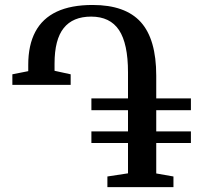

<svg xmlns="http://www.w3.org/2000/svg" viewBox="-20 -772 875 792"><path d="M423 0V-44L508 -57V-182H357V-230H508V-317.5H357V-366H508V-473.5Q508 -592 471 -647.8Q434 -703.5 356 -703.5Q280.5 -703.5 242.8 -656.2Q205 -609 205 -509.5V-480L271.5 -465.5V-422H31V-465.5L96.5 -478.5V-504.5Q96.5 -586 125.8 -641Q155 -696 214 -723.8Q273 -751.5 362 -751.5Q497 -751.5 560.8 -680.8Q624.5 -610 624.5 -460V-366H767.5V-317.5H624.5V-230H767.5V-182H624.5V-56.5L695.5 -44V0Z"/></svg>

Font: Merriweather 48pt Medium
Style: Regular
Weight: 500
Version: Version 2.100